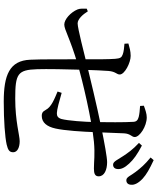

<svg xmlns="http://www.w3.org/2000/svg" viewBox="74 -905 852 1040"><g transform="rotate(90 500.0 -385.0)"><path d="M870 -571.7C883.9 -570.7 894.8 -578.4 895.6 -596.1C897.2 -614.9 889 -633.9 866.3 -658.4C844 -682.7 815.6 -703.1 768.5 -727.6L754 -711.8C791.1 -677.3 809.3 -650.6 826.6 -624.1C844.7 -596.9 854.7 -572.7 870 -571.7ZM530.7 20.7C634.7 20.7 722.9 13.9 762.6 5C793 -2.2 804.7 -10.2 804.7 -30.3C804.7 -53.7 777.9 -65.6 744.7 -65.6C712.9 -65.6 637.2 -41.5 514.3 -41.5C379.6 -41.5 358.3 -54.3 354.9 -160.7C353.2 -210.9 355.2 -320 358 -412C360.3 -468.7 361.7 -519.4 364.3 -546.7C367.8 -586.5 383.5 -590.2 383.5 -607.8C383.5 -634.4 319.7 -666.8 282.6 -666.8C256.7 -666.8 234.9 -660 215.6 -654.5L216.8 -633.2C235.4 -631.4 259.6 -629.9 275 -623.7C290.6 -617.8 296.4 -611.8 298.6 -583C301.2 -550.9 301.7 -477.5 301.1 -397.8C301.5 -295.4 300.5 -183.4 303.5 -122.9C308.1 -10.3 386.6 20.7 530.7 20.7ZM112.9 -307.2C141.6 -307.2 186.6 -338.5 330.6 -380.4C418.2 -406.3 629.2 -456.1 747.2 -467.7C817.2 -474.1 853.6 -467.7 893 -467.7C920.2 -467.7 935.1 -473.4 935.1 -493.5C935.1 -524.2 900 -539.2 858.2 -539.2C833.2 -539.2 757 -525.5 664.5 -506.6C558.2 -485 383.8 -442.9 330.8 -429.9C271.9 -415.6 133.3 -379.5 106.7 -379.5C83.1 -379.5 57.6 -408.4 41.5 -434.6L26.9 -428.8C26.5 -410.1 25.9 -391.1 31.2 -378.8C46.6 -341.9 84.8 -307.2 112.9 -307.2ZM607.7 -185.2C643.8 -185.2 666 -213.2 676.1 -259.5C687.1 -307.7 693.7 -405.4 696.1 -479.8C698.4 -540.1 700.4 -592.6 702.2 -630.8C704.1 -666.2 722.3 -672.4 722.3 -688.8C722.3 -715.8 663.9 -753.9 616 -753.9C596.1 -753.9 575.3 -746.5 552.6 -738.3L553.9 -717.8C578 -716.2 598 -714.2 613.2 -710.4C631.1 -705.7 638.9 -697.9 639.9 -682C643.1 -635.7 642.3 -535.6 641.3 -474.6C640.3 -416.7 633.9 -327.1 624.5 -291.6C618.1 -271.2 607.7 -267 593 -267C575.3 -267 526.4 -280.2 482.9 -293L475.8 -270.9C515.4 -254 559.6 -237.4 575 -207.1C585.2 -188.5 593.3 -185.2 607.7 -185.2ZM954.7 -643.4C969.5 -642.6 979.9 -651.3 980.7 -668.8C982.7 -687 972.3 -708.4 947.9 -731.5C924.3 -753 895.7 -768.9 847.4 -791.4L833.1 -774.7C870.7 -744 890.8 -720.6 911.2 -693.6C930.7 -668.7 938.5 -644.2 954.7 -643.4Z"/></g></svg>

Font: Source Han Serif CN VF
Style: Regular
Weight: 250
Designer: Ryoko NISHIZUKA 西塚涼子 (kana & ideographs); Frank Grießhammer (Latin, Greek & Cyrillic); Wenlong ZHANG 张文龙 (bopomofo); San
Foundry: Adobe
Version: Version 2.002;hotconv 1.1.0;makeotfexe 2.6.0